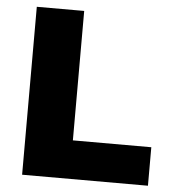

<svg xmlns="http://www.w3.org/2000/svg" viewBox="-51 -747 752 795"><g transform="rotate(5 325.0 -349.0)"><path d="M70 0V-698H267V-160H593V0Z"/></g></svg>

Font: Azeret Mono Thin ExtraBold
Style: Regular
Weight: 800
Version: Version 1.002